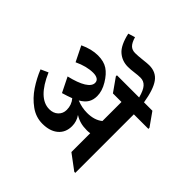

<svg xmlns="http://www.w3.org/2000/svg" viewBox="-229 -1051 1239 1239"><g transform="rotate(45 390.0 -432.0)"><path d="M779.8 -521H647V13.2H637.7L534.2 -64V-235.8Q520.5 -233.4 506.3 -233.4Q472.2 -233.4 446 -240.5Q419.9 -247.6 395 -263.2Q419.4 -228 419.4 -185.5Q419.4 -127.4 380.1 -94Q340.8 -60.5 272.5 -60.5Q212.4 -60.5 161.9 -97.2Q111.3 -133.8 75.4 -187.7Q39.6 -241.7 16.1 -300.3L66.4 -323.2Q137.7 -158.2 237.8 -158.2Q274.4 -158.2 297.6 -179.9Q320.8 -201.7 320.8 -235.4Q320.8 -280.3 292.5 -313.5Q262.2 -301.8 222.2 -290L171.9 -391.6Q248 -409.7 287.6 -434.3Q327.1 -459 327.1 -487.8Q327.1 -506.3 312.3 -515.9Q297.4 -525.4 272.5 -525.4Q212.9 -525.4 143.6 -492.7L92.3 -596.2Q156.7 -626.5 214.8 -626.5Q269 -626.5 303.7 -603.5Q338.4 -580.6 367.7 -531.7Q397 -482.9 397 -437Q397 -402.8 382.1 -377.9Q367.2 -353 332.5 -333Q378.4 -314 426.8 -314Q494.1 -314 534.2 -347.2V-521H456.1L391.6 -612.3V-622.1H594.2Q580.6 -674.3 560.5 -696.5Q540.5 -718.8 510.7 -718.8Q488.3 -718.8 458.5 -714.6Q428.7 -710.4 402.8 -710.4Q350.1 -710.4 311.5 -743.7Q272.9 -776.9 253.4 -863.8L300.3 -878.4Q312 -838.9 328.9 -822.5Q345.7 -806.2 373.5 -806.2Q398.9 -806.2 438.2 -810.8Q477.5 -815.4 493.7 -815.4Q556.2 -815.4 589.1 -770Q622.1 -724.6 638.7 -622.1H715.3L779.8 -530.8Z"/></g></svg>

Font: Noto Serif Devanagari
Style: Bold
Weight: 700
Designer: Monotype Design Team
Foundry: Monotype Imaging Inc.
Version: Version 1.01